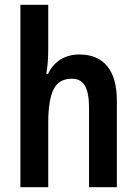

<svg xmlns="http://www.w3.org/2000/svg" viewBox="-20 -780 570 800"><path d="M181 -576Q181 -518 173 -472H180Q199 -512 233 -532.5Q267 -553 311 -553Q387 -553 427 -504Q467 -455 467 -360V0H351V-331Q351 -393 334 -422.5Q317 -452 280 -452Q224 -452 202.5 -406.5Q181 -361 181 -268V0H65V-760H181Z"/></svg>

Font: Noto Sans Hebrew Condensed SemiBold
Style: Regular
Weight: 600
Width: 3
Designer: Monotype Design Team
Foundry: Monotype Imaging Inc.
Version: Version 2.004; ttfautohint (v1.8.4.7-5d5b)